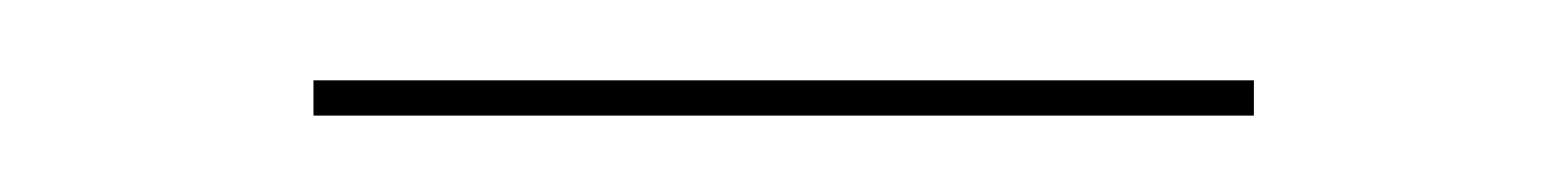

<svg xmlns="http://www.w3.org/2000/svg" viewBox="-20 -300 400 49"><path d="M60 -279.5V-270.5H300V-279.5Z"/></svg>

Font: Bodoni* 24
Style: Regular
Weight: 400
Version: Version 2.3